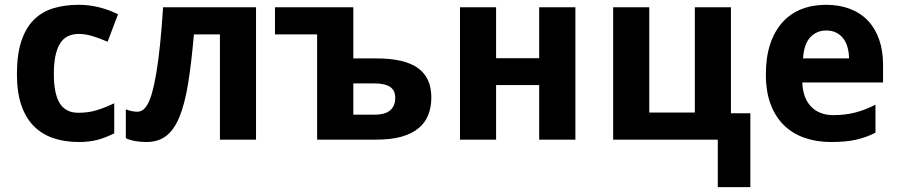

<svg xmlns="http://www.w3.org/2000/svg" viewBox="-20 -576 3710 792"><path d="M305.2 9.8Q246.6 9.8 199.5 -6.3Q152.3 -22.5 118.9 -56.4Q85.4 -90.3 67.6 -143.3Q49.8 -196.3 49.8 -270Q49.8 -351.6 68.1 -406.5Q86.4 -461.4 119.9 -494.6Q153.3 -527.8 200.4 -542Q247.6 -556.2 305.2 -556.2Q347.2 -556.2 388.7 -545.9Q430.2 -535.6 466.8 -517.1L423.8 -403.8Q391.6 -418 361.8 -427Q332 -436 305.2 -436Q251 -436 226.6 -394.8Q202.1 -353.5 202.1 -271Q202.1 -189 226.6 -149.9Q251 -110.8 303.2 -110.8Q345.7 -110.8 380.4 -121.8Q415 -132.8 451.2 -149.9V-25.9Q433.1 -17.1 416 -10.3Q398.9 -3.4 381.6 1Q364.3 5.4 345.5 7.6Q326.7 9.8 305.2 9.8Z M1036.1 0H887.2V-434.1H779.8Q769.5 -314 755.6 -229.5Q741.7 -145 719.5 -92Q697.3 -39.1 664.6 -14.6Q631.8 9.8 584 9.8Q532.2 9.8 499 -5.9V-125Q509.8 -120.6 522 -117.9Q534.2 -115.2 546.9 -115.2Q558.6 -115.2 569.3 -122.6Q580.1 -129.9 590.1 -148.4Q600.1 -167 608.6 -198.2Q617.2 -229.5 625.2 -277.3Q633.3 -325.2 640.1 -391.4Q647 -457.5 652.8 -545.9H1036.1Z M1437.5 -545.9V-335H1533.2Q1648.9 -335 1704.1 -295.2Q1759.3 -255.4 1759.3 -173.8Q1759.3 -134.3 1746.6 -102.1Q1733.9 -69.8 1706.5 -47.1Q1679.2 -24.4 1636.2 -12.2Q1593.3 0 1532.2 0H1288.1V-434.1H1114.3V-545.9ZM1610.4 -171.9Q1610.4 -203.6 1588.9 -217.8Q1567.4 -231.9 1524.4 -231.9H1437.5V-103H1526.4Q1544.9 -103 1560.3 -106.7Q1575.7 -110.4 1586.7 -118.7Q1597.7 -127 1604 -140.1Q1610.4 -153.3 1610.4 -171.9Z M2026.4 -545.9V-335.9H2204.1V-545.9H2353.5V0H2204.1V-225.1H2026.4V0H1877.4V-545.9Z M2995.1 -108.9H3075.2V195.8H2940.9V0H2509.3V-545.9H2658.2V-111.8H2846.2V-545.9H2995.1Z M3388.2 -450.2Q3348.6 -450.2 3322.5 -422.4Q3296.4 -394.5 3292.5 -335H3482.4Q3481.9 -359.9 3476.1 -380.9Q3470.2 -401.9 3458.5 -417.2Q3446.8 -432.6 3429.2 -441.4Q3411.6 -450.2 3388.2 -450.2ZM3407.2 9.8Q3348.6 9.8 3299.3 -7.3Q3250 -24.4 3214.4 -58.8Q3178.7 -93.3 3158.9 -145.8Q3139.2 -198.2 3139.2 -269Q3139.2 -340.8 3157.2 -394.5Q3175.3 -448.2 3207.8 -484.1Q3240.2 -520 3285.9 -538.1Q3331.5 -556.2 3387.2 -556.2Q3441.4 -556.2 3485.1 -539.8Q3528.8 -523.4 3559.3 -491.7Q3589.8 -460 3606.2 -413.8Q3622.6 -367.7 3622.6 -308.1V-235.8H3289.6Q3290.5 -204.6 3299.6 -179.4Q3308.6 -154.3 3325 -137Q3341.3 -119.6 3364.5 -110.4Q3387.7 -101.1 3417.5 -101.1Q3442.4 -101.1 3464.6 -103.8Q3486.8 -106.4 3507.8 -111.8Q3528.8 -117.2 3549.3 -125.2Q3569.8 -133.3 3591.3 -144V-28.8Q3571.8 -18.6 3552 -11.5Q3532.2 -4.4 3510.3 0.5Q3488.3 5.4 3462.9 7.6Q3437.5 9.8 3407.2 9.8Z"/></svg>

Font: Droid Sans
Style: Bold
Weight: 700
Foundry: Ascender Corporation
Version: Version 1.00 build 112